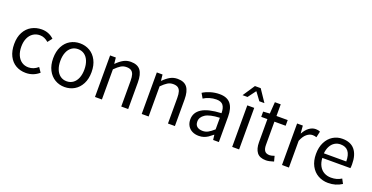

<svg xmlns="http://www.w3.org/2000/svg" viewBox="-28 -1406 4083 2110"><g transform="rotate(20 2013.0 -351.0)"><path d="M421.4 -441.4 380.9 -389.2Q357.9 -409.2 333.5 -419.9Q309.1 -430.7 281.2 -430.7Q236.8 -430.7 202.4 -408.2Q168 -385.7 148.7 -343.5Q129.4 -301.3 129.4 -244.1Q129.4 -186.5 148.2 -143.8Q167 -101.1 200.9 -78.1Q234.9 -55.2 279.3 -55.2Q340.3 -55.2 390.6 -99.6L427.2 -45.9Q360.8 12.2 272.5 12.2Q207 12.2 155.8 -17.3Q104.5 -46.9 75.2 -104.7Q45.9 -162.6 45.9 -244.1Q45.9 -325.7 77.1 -383.1Q108.4 -440.4 161.4 -469.2Q214.4 -498 278.3 -498Q361.8 -498 421.4 -441.4Z M951.2 -243.2Q951.2 -163.6 921.1 -105.7Q891.1 -47.9 839.8 -17.8Q788.6 12.2 726.1 12.2Q664.1 12.2 613 -17.8Q562 -47.9 532 -105.7Q502 -163.6 502 -243.2Q502 -323.7 531.7 -381.3Q561.5 -439 612.5 -468.5Q663.6 -498 726.1 -498Q788.6 -498 839.8 -468.3Q891.1 -438.5 921.1 -380.9Q951.2 -323.2 951.2 -243.2ZM867.2 -243.2Q867.2 -299.8 850.1 -342.3Q833 -384.8 801 -407.7Q769 -430.7 726.1 -430.7Q683.6 -430.7 651.9 -407.7Q620.1 -384.8 603 -342.3Q585.9 -299.8 585.9 -243.2Q585.9 -186.5 603 -144Q620.1 -101.6 651.9 -78.4Q683.6 -55.2 726.1 -55.2Q769 -55.2 801 -78.4Q833 -101.6 850.1 -144Q867.2 -186.5 867.2 -243.2Z M1146.5 -485.8 1153.8 -415.5H1156.7Q1195.8 -455.1 1234.4 -476.6Q1272.9 -498 1319.8 -498Q1397.9 -498 1432.9 -451.9Q1467.8 -405.8 1467.8 -310.5V0H1386.7V-299.3Q1386.7 -346.2 1377.7 -373.8Q1368.7 -401.4 1348.6 -414.3Q1328.6 -427.2 1293.9 -427.2Q1258.3 -427.2 1229.5 -409.9Q1200.7 -392.6 1160.6 -352.5V0H1079.6V-485.8Z M1692.9 -485.8 1700.2 -415.5H1703.1Q1742.2 -455.1 1780.8 -476.6Q1819.3 -498 1866.2 -498Q1944.3 -498 1979.2 -451.9Q2014.2 -405.8 2014.2 -310.5V0H1933.1V-299.3Q1933.1 -346.2 1924.1 -373.8Q1915 -401.4 1895 -414.3Q1875 -427.2 1840.3 -427.2Q1804.7 -427.2 1775.9 -409.9Q1747.1 -392.6 1707 -352.5V0H1626V-485.8Z M2345.2 -430.7Q2304.2 -430.7 2265.4 -418.9Q2226.6 -407.2 2196.8 -387.7L2164.6 -443.4Q2201.2 -466.8 2252.2 -482.4Q2303.2 -498 2358.4 -498Q2445.8 -498 2487.1 -447Q2528.3 -396 2528.3 -297.9V0H2461.4L2454.1 -58.1H2452.1Q2421.9 -33.2 2401.4 -19.5Q2380.9 -5.9 2354.7 3.2Q2328.6 12.2 2295.9 12.2Q2252.4 12.2 2219 -4.4Q2185.5 -21 2166.7 -52.5Q2147.9 -84 2147.9 -127Q2147.9 -208.5 2220.7 -254.6Q2293.5 -300.8 2447.3 -308.1Q2447.3 -367.7 2424.3 -399.2Q2401.4 -430.7 2345.2 -430.7ZM2447.3 -118.7V-254.4Q2330.6 -249.5 2279.5 -216.3Q2228.5 -183.1 2228.5 -131.3Q2228.5 -91.8 2252.4 -72.8Q2276.4 -53.7 2318.4 -53.7Q2351.6 -53.7 2380.1 -69.1Q2408.7 -84.5 2447.3 -118.7Z M2765.1 -485.8V0H2684.1V-485.8ZM2757.8 -713.9 2852.5 -573.2H2793L2726.1 -664.1H2722.2L2654.8 -573.2H2596.7L2690.4 -713.9Z M2871.1 -419.4V-481L2947.3 -485.8L2957 -622.1H3025.4V-485.8H3156.7V-419.4H3025.4V-148.4Q3025.4 -101.6 3042.7 -78.1Q3060.1 -54.7 3100.6 -54.7Q3121.1 -54.7 3155.8 -67.4L3171.9 -5.9Q3115.7 12.2 3081.5 12.2Q3007.8 12.2 2975.6 -30.3Q2943.4 -72.8 2943.4 -149.4V-419.4Z M3333.5 -485.8 3340.8 -397.9H3343.8Q3368.7 -444.3 3404.8 -471.2Q3440.9 -498 3481.4 -498Q3497.1 -498 3509 -495.6Q3521 -493.2 3533.2 -487.8L3517.6 -416.5Q3503.4 -420.9 3493.9 -422.6Q3484.4 -424.3 3470.7 -424.3Q3436.5 -424.3 3403.6 -397.2Q3370.6 -370.1 3347.7 -312.5V0H3266.6V-485.8Z M3987.8 -270Q3987.8 -242.7 3984.9 -225.1H3656.2Q3659.2 -171.4 3679.9 -132.8Q3700.7 -94.2 3736.6 -74Q3772.5 -53.7 3818.8 -53.7Q3854 -53.7 3883.3 -61.8Q3912.6 -69.8 3939.5 -86.9L3967.8 -33.7Q3897 12.2 3809.1 12.2Q3743.2 12.2 3690.2 -17.6Q3637.2 -47.4 3606.4 -105Q3575.7 -162.6 3575.7 -242.7Q3575.7 -321.8 3605 -379.6Q3634.3 -437.5 3683.8 -468Q3733.4 -498.5 3793.5 -498.5Q3890.6 -498.5 3939.2 -439.5Q3987.8 -380.4 3987.8 -270ZM3795.4 -433.6Q3758.3 -433.6 3728.3 -415.5Q3698.2 -397.5 3679 -362.3Q3659.7 -327.1 3655.3 -278.3H3917Q3917 -433.6 3795.4 -433.6Z"/></g></svg>

Font: Varta
Style: Regular
Weight: 400
Designer: Joana Correia, Viktoriya Grabowska, Eben Sorkin
Foundry: Sorkin Type
Version: Version 1.003; ttfautohint (v1.3) -l 8 -r 24 -G 200 -x 12 -H